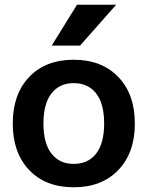

<svg xmlns="http://www.w3.org/2000/svg" viewBox="-20 -783 625 813"><path d="M306 -763H472L319 -590H199ZM103.5 -457Q173 -530 292 -530Q411 -530 481 -457Q551 -384 551 -260Q551 -136 481 -63Q411 10 292 10Q173 10 103.5 -63Q34 -136 34 -260Q34 -384 103.5 -457ZM292 -89Q353 -89 387 -132.5Q421 -176 421 -260Q421 -344 387 -387.5Q353 -431 292 -431Q232 -431 198 -387.5Q164 -344 164 -260Q164 -176 198 -132.5Q232 -89 292 -89Z"/></svg>

Font: Mplus 1p Bold
Style: Bold
Weight: 700
Version: Version 1.061